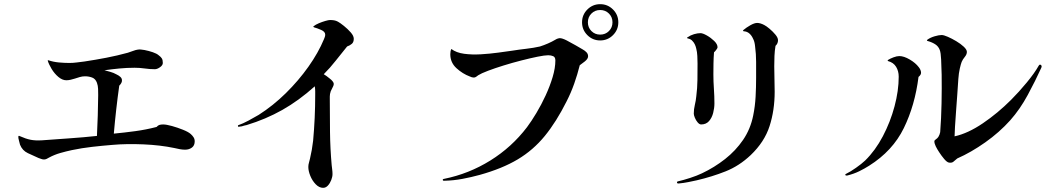

<svg xmlns="http://www.w3.org/2000/svg" viewBox="-20 -841 5040 921"><path d="M914 -163Q914 -143 900.5 -133Q887 -123 868 -123Q855 -123 842 -125.5Q829 -128 816 -131Q749 -145 668 -148.5Q587 -152 519 -146Q470 -142 421.5 -136.5Q373 -131 325 -121Q297 -115 269 -107Q241 -99 215 -85Q210 -82 204 -79Q198 -76 191 -76Q184 -76 178 -78.5Q172 -81 165 -83Q140 -94 113.5 -106.5Q87 -119 76 -147Q75 -152 71 -166.5Q67 -181 68 -185Q68 -192 75 -188Q104 -175 127 -170.5Q150 -166 182 -168Q248 -173 314 -177.5Q380 -182 445 -189Q450 -287 451 -384Q451 -399 450.5 -414.5Q450 -430 445 -444Q438 -463 422 -469Q406 -475 388 -475Q375 -475 363 -471.5Q351 -468 339 -464Q329 -461 319 -458.5Q309 -456 298 -456Q279 -456 260 -472Q241 -488 227.5 -510.5Q214 -533 209 -550Q208 -552 212 -552Q235 -544 262 -541.5Q289 -539 313 -539Q331 -539 349 -541.5Q367 -544 385 -546Q438 -554 490 -564Q542 -574 593 -588Q603 -591 617.5 -596.5Q632 -602 641 -603Q653 -605 673.5 -601Q694 -597 713 -590.5Q732 -584 741 -576Q752 -568 756.5 -560.5Q761 -553 761 -539Q761 -528 747.5 -518.5Q734 -509 723 -509Q699 -509 674.5 -512.5Q650 -516 626 -516Q589 -516 553 -512.5Q517 -509 481 -504Q492 -501 508.5 -496.5Q525 -492 539 -484Q550 -479 557.5 -472Q565 -465 565 -456Q566 -444 552 -430Q544 -373 537.5 -315.5Q531 -258 526 -200Q578 -205 629.5 -212Q681 -219 731 -232Q738 -240 745.5 -242Q753 -244 763 -244Q778 -244 805 -236.5Q832 -229 858 -218.5Q884 -208 895 -198Q903 -191 908.5 -182.5Q914 -174 914 -163Z M1677 -655Q1677 -639 1668 -631Q1659 -623 1645 -618Q1617 -584 1590.5 -550Q1564 -516 1533 -485Q1538 -482 1546 -476.5Q1554 -471 1562 -464Q1570 -458 1575.5 -451Q1581 -444 1581 -439Q1581 -430 1573 -416.5Q1565 -403 1563 -390Q1562 -384 1562 -378Q1562 -372 1562 -366Q1562 -287 1563 -207.5Q1564 -128 1571 -49Q1572 -39 1573.5 -28Q1575 -17 1575 -6Q1575 7 1569 22.5Q1563 38 1553 49Q1543 60 1530 60Q1511 60 1494.5 43Q1478 26 1468.5 2.5Q1459 -21 1459 -40Q1459 -51 1462 -60.5Q1465 -70 1467 -80Q1477 -122 1482 -166Q1487 -221 1489.5 -275.5Q1492 -330 1492 -385Q1492 -394 1492 -403.5Q1492 -413 1490 -427Q1413 -358 1334 -313.5Q1255 -269 1163 -241Q1158 -240 1151.5 -238.5Q1145 -237 1140 -235Q1130 -233 1125 -233Q1122 -232 1121.5 -235.5Q1121 -239 1122 -240Q1145 -248 1172 -262.5Q1199 -277 1221 -290Q1290 -334 1351 -394Q1412 -454 1459.5 -521Q1507 -588 1534 -653Q1536 -658 1538 -663.5Q1540 -669 1540 -675Q1540 -689 1520.5 -697.5Q1501 -706 1486 -710Q1481 -713 1484 -715Q1494 -723 1509.5 -729.5Q1525 -736 1540.5 -740.5Q1556 -745 1563 -745Q1573 -745 1582.5 -743.5Q1592 -742 1601 -737Q1612 -731 1630 -716.5Q1648 -702 1662.5 -685.5Q1677 -669 1677 -655Z M2918 -734Q2918 -759 2901 -776Q2884 -793 2859 -793Q2834 -793 2817 -776Q2800 -759 2800 -734Q2800 -709 2817 -692Q2834 -675 2859 -675Q2884 -675 2901 -692Q2918 -709 2918 -734ZM2801 -571Q2801 -559 2785.5 -546.5Q2770 -534 2761 -528Q2750 -484 2734.5 -440Q2719 -396 2698 -355Q2649 -257 2593.5 -189Q2538 -121 2463.5 -76.5Q2389 -32 2281 -2Q2241 9 2198.5 17Q2156 25 2112 26Q2105 27 2104 22.5Q2103 18 2110 17Q2229 -7 2332 -71Q2435 -135 2508 -231Q2529 -259 2553 -299Q2577 -339 2597.5 -383.5Q2618 -428 2631 -471.5Q2644 -515 2644 -551Q2644 -567 2633.5 -571.5Q2623 -576 2610 -576Q2593 -576 2558.5 -569Q2524 -562 2481 -551Q2438 -540 2396 -527Q2354 -514 2321 -501.5Q2288 -489 2274 -480Q2270 -477 2264.5 -473Q2259 -469 2253 -469Q2244 -469 2234 -474Q2199 -487 2169.5 -514Q2140 -541 2140 -581Q2140 -596 2145 -606Q2169 -588 2206.5 -583Q2244 -578 2286.5 -580.5Q2329 -583 2369.5 -588.5Q2410 -594 2438 -598Q2469 -603 2504 -607Q2539 -611 2570 -618Q2589 -624 2608.5 -632.5Q2628 -641 2643 -650Q2651 -655 2657 -656.5Q2663 -658 2665 -658Q2677 -658 2698.5 -647Q2720 -636 2741.5 -623.5Q2763 -611 2775 -604Q2786 -598 2793.5 -590Q2801 -582 2801 -571ZM2946 -734Q2946 -698 2920.5 -672.5Q2895 -647 2859 -647Q2823 -647 2797.5 -672.5Q2772 -698 2772 -734Q2772 -770 2797.5 -795.5Q2823 -821 2859 -821Q2895 -821 2920.5 -795.5Q2946 -770 2946 -734Z M3422 -614Q3422 -610 3415 -601Q3413 -598 3410 -595Q3407 -592 3405 -590Q3403 -564 3402.5 -537Q3402 -510 3402 -484Q3402 -450 3404.5 -415Q3407 -380 3407 -345Q3407 -323 3401 -299.5Q3395 -276 3381 -260Q3367 -244 3343 -244Q3335 -244 3326.5 -254Q3318 -264 3313 -276.5Q3308 -289 3308 -296Q3308 -317 3313 -337.5Q3318 -358 3320 -379Q3325 -418 3325.5 -457.5Q3326 -497 3326 -536Q3326 -553 3325 -572.5Q3324 -592 3320 -607Q3318 -617 3313.5 -627Q3309 -637 3302 -644Q3298 -649 3292.5 -652Q3287 -655 3278 -657Q3273 -660 3278 -662Q3292 -672 3309 -677Q3326 -682 3340 -682Q3351 -682 3370.5 -671Q3390 -660 3406 -644.5Q3422 -629 3422 -614ZM3712 -648Q3712 -632 3700 -621Q3696 -597 3695 -572.5Q3694 -548 3694 -523Q3694 -492 3695 -462Q3696 -432 3696 -401Q3696 -312 3671.5 -236Q3647 -160 3581 -97Q3526 -45 3460.5 -19Q3395 7 3322 24Q3304 28 3281.5 32.5Q3259 37 3237 39Q3228 40 3227.5 35Q3227 30 3232 29Q3258 23 3290.5 12.5Q3323 2 3348 -10Q3407 -38 3458 -78Q3509 -118 3544.5 -170Q3580 -222 3593 -287Q3602 -331 3604.5 -377Q3607 -423 3607 -468Q3607 -506 3607 -544Q3607 -582 3602 -619Q3601 -630 3598.5 -639.5Q3596 -649 3592 -656Q3586 -670 3575 -680Q3564 -690 3548 -691Q3545 -691 3544.5 -693.5Q3544 -696 3546 -697Q3560 -709 3579.5 -720Q3599 -731 3612 -731Q3627 -731 3646 -721Q3656 -716 3671.5 -703Q3687 -690 3699.5 -675Q3712 -660 3712 -648Z M4387 -519Q4396 -508 4398 -495.5Q4400 -483 4386 -472Q4369 -336 4315.5 -226.5Q4262 -117 4149 -46Q4127 -32 4101.5 -19.5Q4076 -7 4044 1Q4037 2 4035 -1.5Q4033 -5 4040 -8Q4059 -17 4086 -36Q4113 -55 4130 -71Q4179 -119 4215 -187.5Q4251 -256 4271 -331Q4291 -406 4291 -473Q4291 -500 4278.5 -520.5Q4266 -541 4240 -548Q4238 -549 4238 -550.5Q4238 -552 4239 -553Q4250 -560 4266 -566Q4282 -572 4294 -572Q4316 -572 4344 -555.5Q4372 -539 4387 -519ZM4975 -516Q4947 -454 4910 -385.5Q4873 -317 4826 -264Q4774 -206 4706 -158Q4638 -110 4572 -81Q4560 -71 4553 -65Q4546 -59 4532 -61Q4522 -63 4509 -78.5Q4496 -94 4485 -111Q4475 -126 4468.5 -139.5Q4462 -153 4462 -163Q4462 -168 4469 -172.5Q4476 -177 4481 -184Q4484 -189 4486.5 -195Q4489 -201 4490 -207Q4495 -272 4496.5 -345.5Q4498 -419 4497 -483Q4496 -523 4494.5 -555.5Q4493 -588 4488 -601Q4482 -618 4467 -628Q4452 -638 4431 -644Q4429 -644 4427 -646Q4425 -648 4429 -651Q4443 -661 4463.5 -667Q4484 -673 4497 -673Q4507 -673 4526.5 -664.5Q4546 -656 4567 -643.5Q4588 -631 4603 -617Q4618 -603 4618 -592Q4618 -580 4608 -568Q4598 -556 4593 -544Q4589 -534 4584 -512Q4579 -490 4577 -462Q4575 -429 4572 -388Q4569 -347 4566 -306Q4563 -265 4561 -233Q4559 -201 4559 -187Q4623 -201 4694.5 -249.5Q4766 -298 4830 -362Q4868 -400 4905.5 -445.5Q4943 -491 4962 -525Q4967 -534 4973 -529.5Q4979 -525 4975 -516Z"/></svg>

Font: Kaisei Tokumin
Style: Regular
Weight: 400
Designer: Font-Kai, 金井和夫
Foundry: KAZUO KANAI
Version: Version 5.003